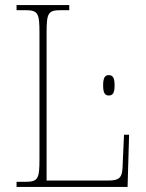

<svg xmlns="http://www.w3.org/2000/svg" viewBox="-20 -734 574 754"><path d="M45 0H481L487 -205H467L462 -94C461 -39 455 -25 403 -25H163V-606C163 -683 169 -694 219 -694H252V-714H45V-694H79C129 -694 135 -683 135 -606V-108C135 -31 129 -20 79 -20H45ZM407 -359C422 -359 430 -367 430 -399C430 -430 422 -439 407 -439C393 -439 385 -430 385 -399C385 -367 393 -359 407 -359Z"/></svg>

Font: Noto Serif SemiCondensed Thin
Style: Regular
Weight: 100
Width: 4
Designer: Monotype Design Team
Foundry: Monotype Imaging Inc.
Version: Version 2.015